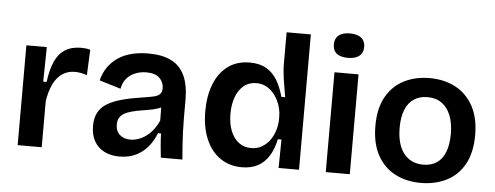

<svg xmlns="http://www.w3.org/2000/svg" viewBox="-49 -861 2584 1002"><g transform="rotate(5 1242.5 -359.5)"><path d="M70 0V-263V-523H177L174 -342H192Q200 -406 219 -449Q238 -492 272 -513.5Q306 -535 356 -535Q366 -535 377.5 -534Q389 -533 404 -529L398 -395Q383 -401 366 -404Q349 -407 335 -407Q296 -407 267.5 -387Q239 -367 221.5 -330Q204 -293 196 -242V0Z M603 13Q560 13 526 -3.5Q492 -20 472.5 -53Q453 -86 453 -135Q453 -176 468.5 -205Q484 -234 515 -252.5Q546 -271 592 -283.5Q638 -296 699 -305Q733 -310 755 -315Q777 -320 787.5 -330.5Q798 -341 798 -362Q798 -393 775.5 -415Q753 -437 706 -437Q677 -437 650.5 -427Q624 -417 605 -396Q586 -375 579 -340L467 -374Q477 -414 498 -444Q519 -474 550 -495Q581 -516 621.5 -526Q662 -536 709 -536Q782 -536 829 -512Q876 -488 899 -438.5Q922 -389 922 -312V-214Q922 -180 923.5 -143.5Q925 -107 927.5 -70.5Q930 -34 933 0H820Q817 -28 814 -60.5Q811 -93 810 -126H794Q780 -88 754 -56Q728 -24 690.5 -5.5Q653 13 603 13ZM653 -80Q673 -80 694 -87Q715 -94 734.5 -108Q754 -122 771 -143.5Q788 -165 800 -193L799 -280L823 -276Q806 -262 781 -254Q756 -246 728.5 -242Q701 -238 673.5 -232.5Q646 -227 624 -218.5Q602 -210 589 -194.5Q576 -179 576 -152Q576 -118 597.5 -99Q619 -80 653 -80Z M1245 13Q1180 13 1131.5 -20.5Q1083 -54 1056.5 -116Q1030 -178 1030 -262Q1030 -342 1054 -403.5Q1078 -465 1125 -500Q1172 -535 1240 -535Q1292 -535 1327 -514.5Q1362 -494 1384 -457Q1406 -420 1419 -371H1439Q1434 -402 1428.5 -433.5Q1423 -465 1420 -493.5Q1417 -522 1417 -544V-709H1544V-255V0H1437L1439 -149H1420Q1409 -96 1386 -60Q1363 -24 1328.5 -5.5Q1294 13 1245 13ZM1285 -91Q1318 -91 1343 -106.5Q1368 -122 1384.5 -146Q1401 -170 1409 -198.5Q1417 -227 1417 -252V-268Q1417 -288 1412 -310Q1407 -332 1396 -353.5Q1385 -375 1369 -392.5Q1353 -410 1331.5 -420.5Q1310 -431 1284 -431Q1245 -431 1218 -409Q1191 -387 1176.5 -348.5Q1162 -310 1162 -260Q1162 -209 1177 -171Q1192 -133 1219.5 -112Q1247 -91 1285 -91Z M1684 0V-523H1810V0ZM1747 -604Q1708 -604 1688 -620Q1668 -636 1668 -668Q1668 -699 1688.5 -715.5Q1709 -732 1747 -732Q1786 -732 1806.5 -715.5Q1827 -699 1827 -668Q1827 -637 1806.5 -620.5Q1786 -604 1747 -604Z M2183 13Q2105 13 2046 -18.5Q1987 -50 1954 -111.5Q1921 -173 1921 -263Q1921 -355 1955 -415.5Q1989 -476 2048 -506Q2107 -536 2182 -536Q2258 -536 2317 -505Q2376 -474 2410 -412.5Q2444 -351 2444 -260Q2444 -168 2410 -107Q2376 -46 2316.5 -16.5Q2257 13 2183 13ZM2187 -83Q2229 -83 2258 -102.5Q2287 -122 2302 -161Q2317 -200 2317 -254Q2317 -311 2301 -351.5Q2285 -392 2254.5 -414Q2224 -436 2179 -436Q2138 -436 2108.5 -416.5Q2079 -397 2063.5 -359Q2048 -321 2048 -265Q2048 -177 2085 -130Q2122 -83 2187 -83Z"/></g></svg>

Font: Bricolage Grotesque 17pt SemiBold
Style: Regular
Weight: 600
Version: Version 1.001;gftools[0.9.33.dev8+g029e19f]